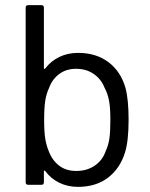

<svg xmlns="http://www.w3.org/2000/svg" viewBox="-20 -720 586 748"><path d="M481 -253Q481 -171 467 -126Q448 -64 401 -28Q354 8 284 8Q244 8 211 -8Q178 -24 156 -54Q155 -56 153 -55.5Q151 -55 151 -53V-10Q151 0 141 0H90Q80 0 80 -10V-690Q80 -700 90 -700H141Q151 -700 151 -690V-454Q151 -452 152.5 -451.5Q154 -451 156 -453Q178 -482 211 -498Q244 -514 284 -514Q355 -514 403 -477.5Q451 -441 469 -377Q481 -332 481 -253ZM410 -253Q410 -302 404.5 -329.5Q399 -357 387 -379Q374 -412 345 -432Q316 -452 276 -452Q238 -452 210.5 -431.5Q183 -411 171 -377Q161 -356 156.5 -329Q152 -302 152 -253Q152 -205 156.5 -178.5Q161 -152 170 -131Q183 -96 210 -75Q237 -54 277 -54Q319 -54 349.5 -75Q380 -96 392 -132Q402 -153 406 -179.5Q410 -206 410 -253Z"/></svg>

Font: Barlow
Style: Regular
Weight: 400
Designer: Jeremy Tribby
Foundry: Tribby Type
Version: Version 1.408;December 10, 2018;FontCreator 11.5.0.2430 64-b